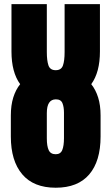

<svg xmlns="http://www.w3.org/2000/svg" viewBox="-20 -879 526 907"><path d="M243.2 7.8Q138.7 7.8 85 -55.7Q31.2 -119.1 31.2 -233.9V-333.5Q31.2 -381.8 42.7 -418.5Q54.2 -455.1 75.2 -481.4Q34.2 -537.6 34.2 -636.2V-859.4H201.2V-633.3Q201.2 -592.3 209 -569.8Q216.8 -547.4 243.2 -547.4Q269.5 -547.4 277.3 -569.6Q285.2 -591.8 285.2 -633.3V-859.4H452.1V-636.2Q452.1 -537.6 411.1 -481.4Q432.1 -455.1 443.6 -418.5Q455.1 -381.8 455.1 -333.5V-233.9Q455.1 -117.7 401.4 -54.9Q347.7 7.8 243.2 7.8ZM243.2 -150.4Q266.1 -150.4 274.2 -170.4Q282.2 -190.4 282.2 -226.1V-346.7Q282.2 -374 274.9 -391.8Q267.6 -409.7 244.1 -409.7Q201.2 -409.7 201.2 -344.7V-225.1Q201.2 -188.5 210.2 -169.4Q219.2 -150.4 243.2 -150.4Z"/></svg>

Font: Anton SC
Style: Regular
Weight: 400
Designer: Vernon Adams
Foundry: Vernon Adams
Version: Version 2.116; ttfautohint (v1.8.4.7-5d5b)